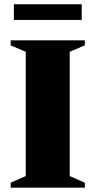

<svg xmlns="http://www.w3.org/2000/svg" viewBox="-20 -860 438 880"><path d="M369 -22.5V0H29V-22.5L98 -53V-622.5L29 -652V-675H369V-652.5L299.5 -622.5V-53ZM43.5 -768.5V-840.5H354.5V-768.5Z"/></svg>

Font: Newsreader 24pt ExtraBold
Style: Regular
Weight: 800
Designer: Hugues Gentile
Foundry: Production Type
Version: Version 1.003